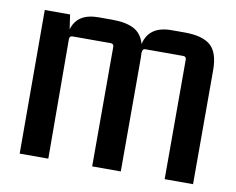

<svg xmlns="http://www.w3.org/2000/svg" viewBox="-71 -713 992 806"><g transform="rotate(10 425.5 -310.5)"><path d="M345 -621Q404 -621 438 -603Q472 -585 484 -542Q502 -621 598 -621H654Q730 -621 764.5 -591Q799 -561 799 -485V0H678V-509Q678 -523 665 -523H504Q491 -523 491 -509L490 -505Q491 -495 491 -485V0H369V-509Q369 -523 356 -523H193Q180 -523 180 -509L182 0H60L59 -612H167L176 -550Q196 -621 287 -621Z"/></g></svg>

Font: Kdam Thmor Pro
Style: Regular
Weight: 400
Designer: Sovichet Tep, Longdey Hak
Foundry: Anagata Design
Version: Version 1.003; ttfautohint (v1.8.4.7-5d5b)